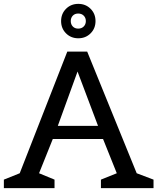

<svg xmlns="http://www.w3.org/2000/svg" viewBox="-30 -973 814 993"><path d="M764 0H492V-44L574 -77L503 -254H243L172 -77L252 -44V0H-10V-44L72 -77L318 -706H421L677 -77L764 -44ZM477 -322 371 -603 269 -322ZM438.5 -800.5Q413 -775 375 -775Q337 -775 311.5 -800.5Q286 -826 286 -864Q286 -902 311.5 -927.5Q337 -953 375 -953Q413 -953 438.5 -927.5Q464 -902 464 -864Q464 -826 438.5 -800.5ZM403 -836Q414 -847 414 -864Q414 -881 403 -892Q392 -903 374.5 -903Q357 -903 346.5 -892Q336 -881 336 -864Q336 -847 346.5 -836Q357 -825 374.5 -825Q392 -825 403 -836Z"/></svg>

Font: Belgrano
Style: Regular
Weight: 400
Designer: Daniel Hernandez
Foundry: Daniel Hernndez
Version: Version 1.003